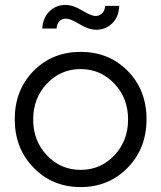

<svg xmlns="http://www.w3.org/2000/svg" viewBox="-20 -749 656 781"><path d="M372 -628Q341 -628 304 -650.5Q267 -673 249 -673Q214 -673 210 -633H152Q154 -676 181 -702.5Q208 -729 246 -729Q277 -729 314 -706.5Q351 -684 369 -684Q383 -684 394.5 -694Q406 -704 408 -725H465Q463 -679 436 -653.5Q409 -628 372 -628ZM499 -66.5Q422 12 308 12Q194 12 117 -66.5Q40 -145 40 -264Q40 -383 116.5 -460.5Q193 -538 308 -538Q423 -538 499.5 -460.5Q576 -383 576 -264Q576 -145 499 -66.5ZM171 -117Q227 -58 308 -58Q389 -58 445 -117Q501 -176 501 -263Q501 -350 445 -409Q389 -468 308 -468Q227 -468 171 -409Q115 -350 115 -263Q115 -176 171 -117Z"/></svg>

Font: Plus Jakarta Display Light
Style: Regular
Weight: 300
Designer: Gumpita Rahayu
Foundry: Tokotype Studio
Version: Version 1.000;hotconv 1.0.109;makeotfexe 2.5.65596